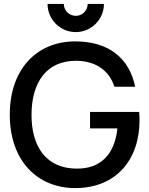

<svg xmlns="http://www.w3.org/2000/svg" viewBox="-20 -946 763 981"><path d="M364.5 15C574 15 693 -131 693 -331.5C693 -336.5 692.5 -361.5 691 -374H440V-290H580C565.5 -156.5 494 -83 370.5 -84.5C217.5 -85.5 140.5 -195 141 -360C141.5 -525 217.5 -636.5 370.5 -635.5C469.5 -634.5 538.5 -585 564.5 -503H670.5C640 -651 533.5 -734.5 364.5 -734.5C167.5 -734.5 30 -592.5 30 -360C30 -124 171.5 15 364.5 15ZM223 -926C223 -846.5 287.5 -782 367 -782C446.5 -782 511 -846.5 511 -926H428C428 -892.5 401 -865 367 -865C333.5 -865 306 -892.5 306 -926Z"/></svg>

Font: Eudonet SemiBold
Style: Regular
Weight: 600
Designer: Mikhail Sharanda
Foundry: Mikhail Sharanda
Version: Version 4.503;Glyphs 3.1.2 (3151)